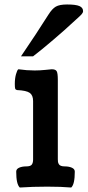

<svg xmlns="http://www.w3.org/2000/svg" viewBox="-20 -837 393 861"><path d="M74.2 -584.5Q144 -687 197.3 -771.5Q213.9 -797.9 230.5 -807.4Q247.1 -816.9 280.8 -816.9Q319.8 -816.9 336.2 -809.8Q352.5 -802.7 352.5 -787.1Q352.5 -780.3 345.9 -772.9Q339.4 -765.6 322.3 -750.5Q305.2 -735.4 294.9 -725.6Q277.8 -709 222.4 -661.4Q167 -613.8 128.4 -584.5ZM239.3 -478.5V-122.6Q239.3 -115.2 240 -111.1Q240.7 -106.9 243.4 -101.6Q246.1 -96.2 252.9 -93.5Q259.8 -90.8 270.5 -90.8Q289.1 -90.8 302.2 -85Q315.4 -79.1 315.4 -67.4Q315.4 -10.3 299.3 3.9Q255.4 0 191.9 0Q126 0 68.8 3.9Q52.7 -10.7 52.7 -67.4Q52.7 -79.1 65.9 -85Q79.1 -90.8 97.7 -90.8Q116.7 -90.8 122.6 -98.9Q128.4 -106.9 128.4 -121.6V-383.8Q128.4 -409.7 113.5 -420.4Q98.6 -431.2 56.2 -433.1Q49.8 -434.6 48.1 -439.5Q46.4 -444.3 46.4 -460.4Q46.4 -485.4 51.8 -504.4Q57.1 -523.4 62.5 -526.4Q100.1 -521 135.3 -521Q158.7 -521 184.6 -523.7Q210.4 -526.4 211.9 -526.4Q229 -526.4 234.1 -517.8Q239.3 -509.3 239.3 -478.5Z"/></svg>

Font: Coustard
Style: Regular
Weight: 400
Foundry: vernon adams
Version: Version 1.001